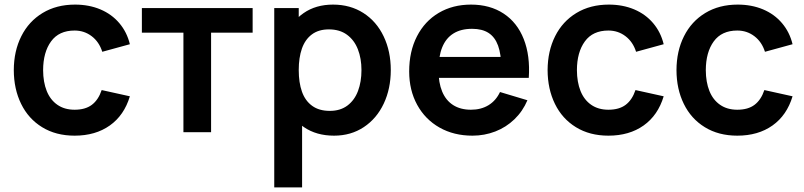

<svg xmlns="http://www.w3.org/2000/svg" viewBox="-20 -575 3498 835"><path d="M304.5 15Q223.1 15 163.3 -21.8Q103.5 -58.5 71.9 -123.2Q40.2 -187.8 40 -270Q40.2 -352.9 72.7 -417.5Q105.2 -482.2 165.4 -518.6Q225.6 -555 306.2 -555Q366.9 -555 416.5 -534.2Q466 -513.3 499 -474.3Q532.1 -435.3 544.8 -382.7L424.8 -349.8Q411.1 -393 378.7 -417.6Q346.3 -442.2 304.5 -442.2Q236.4 -442.2 202.1 -395Q167.8 -347.9 167.5 -270Q167.7 -218 183.2 -179.3Q198.7 -140.7 229.5 -119.3Q260.3 -97.8 304.5 -97.8Q351.2 -97.8 379.4 -119.1Q407.7 -140.4 422.2 -183.3L544.8 -156.2Q520.1 -73.7 457.6 -29.3Q395.1 15 304.5 15Z M777.7 0V-433H597V-540H1078.7V-433H898V0Z M1432.8 15Q1356.2 15 1302.2 -21.9Q1248.1 -58.8 1220.5 -123.3Q1193 -187.8 1193 -270.2Q1193 -352.3 1220.2 -416.8Q1247.3 -481.2 1300.5 -518.1Q1353.6 -555 1428.3 -555Q1503.4 -555 1560.5 -518.4Q1617.6 -481.8 1648.5 -416.8Q1679.5 -351.9 1679.5 -270.2Q1679.5 -189.4 1648.9 -124.4Q1618.3 -59.4 1562.2 -22.2Q1506.1 15 1432.8 15ZM1172.7 240V-540H1279.2V-160.8H1293.8V240ZM1414.5 -92.8Q1460.1 -92.8 1491 -116Q1521.8 -139.2 1536.9 -179.2Q1552 -219.2 1552 -270.2Q1552 -320.7 1536.4 -360.6Q1520.8 -400.6 1489.1 -423.9Q1457.4 -447.2 1410.3 -447.2Q1365.5 -447.2 1336.2 -425.2Q1306.9 -403.2 1293 -363.7Q1279.2 -324.2 1279.2 -270.2Q1279.2 -215.9 1293.2 -176.3Q1307.3 -136.7 1337.5 -114.8Q1367.6 -92.8 1414.5 -92.8Z M2034.8 15Q1953.8 15 1891.4 -20.3Q1829 -55.7 1794.2 -119.3Q1759.5 -182.9 1759.5 -264.2Q1759.5 -351.3 1793.4 -417.2Q1827.3 -483.2 1888.2 -519.1Q1949.2 -555 2028.2 -555Q2111 -555 2170.2 -516Q2229.4 -477.1 2257.8 -404.9Q2286.2 -332.8 2279.6 -236.3H2160V-280.3Q2159.7 -339.5 2146.1 -376.6Q2132.6 -413.7 2104.8 -431.7Q2076.9 -449.7 2033.2 -449.7Q1984.2 -449.7 1951.7 -429.2Q1919.1 -408.8 1903 -368.9Q1887 -329 1887 -270Q1887 -215.2 1903 -176.7Q1919.1 -138.2 1950.8 -118Q1982.6 -97.8 2028.2 -97.8Q2072.2 -97.8 2104.6 -117.6Q2137 -137.4 2154.5 -174.8L2273.7 -139Q2253.3 -90.9 2217.2 -56.2Q2181 -21.4 2134 -3.2Q2086.9 15 2034.8 15ZM1849 -236.3V-327.5H2220.7V-236.3Z M2626 15Q2544.6 15 2484.8 -21.8Q2425 -58.5 2393.4 -123.2Q2361.8 -187.8 2361.5 -270Q2361.8 -352.9 2394.2 -417.5Q2426.7 -482.2 2486.9 -518.6Q2547.1 -555 2627.7 -555Q2688.4 -555 2738 -534.2Q2787.5 -513.3 2820.5 -474.3Q2853.6 -435.3 2866.3 -382.7L2746.3 -349.8Q2732.6 -393 2700.2 -417.6Q2667.8 -442.2 2626 -442.2Q2557.9 -442.2 2523.6 -395Q2489.2 -347.9 2489 -270Q2489.2 -218 2504.7 -179.3Q2520.2 -140.7 2551 -119.3Q2581.8 -97.8 2626 -97.8Q2672.7 -97.8 2700.9 -119.1Q2729.2 -140.4 2743.7 -183.3L2866.3 -156.2Q2841.6 -73.7 2779.1 -29.3Q2716.6 15 2626 15Z M3186.5 15Q3105.1 15 3045.3 -21.8Q2985.5 -58.5 2953.9 -123.2Q2922.2 -187.8 2922 -270Q2922.2 -352.9 2954.7 -417.5Q2987.2 -482.2 3047.4 -518.6Q3107.6 -555 3188.2 -555Q3248.9 -555 3298.5 -534.2Q3348 -513.3 3381 -474.3Q3414.1 -435.3 3426.8 -382.7L3306.8 -349.8Q3293.1 -393 3260.7 -417.6Q3228.3 -442.2 3186.5 -442.2Q3118.4 -442.2 3084.1 -395Q3049.8 -347.9 3049.5 -270Q3049.7 -218 3065.2 -179.3Q3080.7 -140.7 3111.5 -119.3Q3142.3 -97.8 3186.5 -97.8Q3233.2 -97.8 3261.4 -119.1Q3289.7 -140.4 3304.2 -183.3L3426.8 -156.2Q3402.1 -73.7 3339.6 -29.3Q3277.1 15 3186.5 15Z"/></svg>

Font: Manrope
Style: Regular
Weight: 400
Designer: Mikhail Sharanda
Foundry: Mikhail Sharanda
Version: Version 4.503